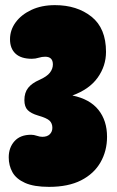

<svg xmlns="http://www.w3.org/2000/svg" viewBox="-20 -717 457 748"><path d="M194 -697Q280 -697 336.5 -652Q393 -607 393 -515Q393 -460 360.5 -414.5Q328 -369 262 -345Q330 -331 363.5 -289Q397 -247 397 -184Q397 -129 371.5 -84.5Q346 -40 296 -14.5Q246 11 171 11Q112 11 77.5 -4.5Q43 -20 28.5 -46Q14 -72 14 -104Q14 -142 36.5 -167Q59 -192 101 -192Q112 -192 123.5 -188Q135 -184 145 -184Q164 -184 174 -194Q184 -204 184 -219Q184 -236 173.5 -246.5Q163 -257 128 -267Q101 -275 88 -288Q75 -301 75 -327Q75 -356 89.5 -374.5Q104 -393 134 -406Q163 -419 174.5 -434Q186 -449 186 -466Q186 -496 156 -496Q143 -496 130.5 -492Q118 -488 104 -488Q62 -488 40.5 -508Q19 -528 19 -564Q19 -600 41 -630Q63 -660 102.5 -678.5Q142 -697 194 -697Z"/></svg>

Font: DynaPuff Condensed
Style: Bold
Weight: 700
Width: 3
Designer: Toshi Omagari, Jennifer Daniel
Foundry: Google Fonts
Version: Version 2.000; ttfautohint (v1.8.4.7-5d5b)